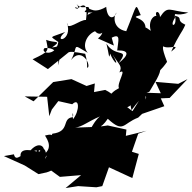

<svg xmlns="http://www.w3.org/2000/svg" viewBox="-61 -873 979 978"><path d="M508 -681C556 -705 541 -666 536 -616C600 -618 595 -592 544 -552C603 -633 528 -575 481 -651C494 -602 494 -563 500 -600C518 -553 553 -526 512 -596C547 -540 564 -537 547 -504C590 -529 532 -448 545 -424C481 -390 531 -387 475 -415L418 -404L422 -448L380 -435L303 -470L210 -455L110 -357L65 -382L179 -380L190 -281L203 -315L236 -358L307 -342C345 -379 345 -308 311 -266C303 -323 318 -282 308 -276C252 -269 298 -203 206 -192C187 -159 230 -199 169 -183C166 -179 220 -124 159 -84C178 -125 137 -163 87 -98C193 -128 113 -76 143 -117C182 -80 138 -102 151 -54C197 -90 208 -144 169 -63C191 -134 117 -132 127 -101C83 -113 29 -118 47 -62C66 -113 20 -38 10 -87L-41 -78L65 -30L135 14L177 5L200 -4L244 28L352 19L273 85L337 75L430 81L460 75L494 -21L613 34L646 -89L611 -100L643 -192L686 -207L580 -181L583 -213L488 -234L439 -227L322 -223C358 -227 385 -253 448 -280C404 -244 409 -201 363 -196C466 -202 473 -234 429 -253C440 -230 447 -209 488 -268C570 -193 562 -243 643 -274L663 -293L776 -332L758 -372L803 -374L894 -470L847 -446L731 -456L758 -398L673 -401L614 -307L587 -327C636 -343 589 -390 609 -312C672 -398 690 -394 681 -366C681 -416 674 -392 700 -406C721 -444 761 -499 755 -527C683 -469 736 -479 790 -558C756 -645 775 -630 769 -638C796 -618 870 -656 811 -610C851 -700 863 -701 883 -747C831 -771 876 -781 830 -793C845 -734 797 -731 830 -782C828 -822 829 -783 898 -809C800 -817 795 -848 754 -786C752 -826 717 -817 743 -778C747 -811 687 -784 707 -716C649 -760 679 -713 680 -736C675 -790 589 -780 656 -796C626 -861 642 -860 582 -714C512 -727 516 -793 533 -809C520 -775 486 -771 480 -838C396 -789 397 -859 370 -812C426 -803 421 -820 385 -797C414 -874 358 -809 329 -853C361 -805 290 -846 338 -832C391 -878 380 -794 377 -771C348 -775 278 -711 280 -757C312 -662 202 -651 271 -710C187 -678 192 -692 236 -659C224 -581 140 -602 166 -628C235 -634 240 -580 235 -540C249 -576 244 -661 218 -629C263 -632 254 -643 216 -632C232 -626 295 -648 204 -631C258 -670 218 -652 174 -670C185 -613 195 -613 105 -571L183 -521L283 -602C292 -613 312 -610 373 -599C392 -531 375 -521 388 -531C399 -552 351 -633 301 -567C341 -641 300 -654 386 -604C354 -640 381 -697 423 -714C464 -668 499 -760 442 -762C468 -720 468 -702 438 -677L519 -641Z"/></svg>

Font: Hussar Lance
Style: Italic
Weight: 700
Foundry: Cannot Into Space Fonts, PlusOne Fonts
Version: Version 2.27